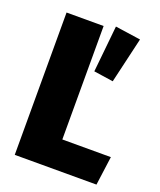

<svg xmlns="http://www.w3.org/2000/svg" viewBox="-133 -797 736 881"><g transform="rotate(20 235.0 -356.0)"><path d="M226 -695V-141H463L444 0H45V-695ZM352 -471 404 -694 280 -712 257 -485Z"/></g></svg>

Font: Fira Sans Condensed ExtraBold
Style: Regular
Weight: 800
Width: 3
Designer: Carrois Corporate & Edenspiekermann AG
Foundry: Carrois Corporate GbR & Edenspiekermann AG
Version: Version 4.203